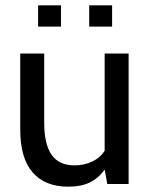

<svg xmlns="http://www.w3.org/2000/svg" viewBox="-20 -691 564 721"><path d="M463 -490V0H383L373 -54Q349 -21 316.5 -5.5Q284 10 237 10Q149 10 102.5 -43.5Q56 -97 56 -205V-490H146V-230Q146 -150 173.5 -110Q201 -70 260 -70Q295 -70 325.5 -84Q356 -98 373 -125V-490ZM123 -671H209V-591H123ZM315 -671H401V-591H315Z"/></svg>

Font: Cabin
Style: Regular
Weight: 400
Designer: Pablo Impallari
Foundry: Pablo Impallari. http://www.impallari.com Igino Marini. http://www.ikern.com
Version: Version 2.200